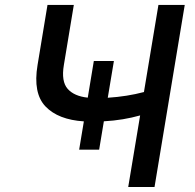

<svg xmlns="http://www.w3.org/2000/svg" viewBox="-20 -747 777 767"><path d="M435 -503.2 410.5 -356.5Q487.9 -361.5 555 -379.3L612.9 -727.3H718L597.3 0H492.2L539.8 -285.9Q506.7 -276.6 470.7 -270.6Q434.7 -264.6 394.9 -262.4L376.1 -149.1H296.2L315 -262.1Q212.4 -268.8 161.8 -321.7Q111.2 -374.6 130 -487.2L169.7 -727.3H274.9L235.1 -487.2Q224.1 -421.9 250.2 -392.2Q276.3 -362.6 330.6 -356.9L354.8 -503.2Z"/></svg>

Font: Inter UI Medium
Style: Italic
Weight: 500
Italic angle: 9.39999°
Designer: Rasmus Andersson
Foundry: rsms
Version: 3.2;8d6f07862